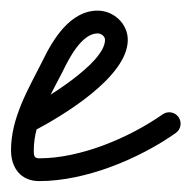

<svg xmlns="http://www.w3.org/2000/svg" viewBox="-30 -305 353 354"><path d="M32.3 -63.5C85.6 -91.6 205.6 -163.2 205.6 -231.5C205.6 -261.5 179.5 -285.4 150 -285.4C99.4 -285.4 67.3 -232.1 48.1 -192.1C48.1 -192.1 48.1 -192.2 48.2 -192.3C48.2 -192.4 48.3 -192.5 48.3 -192.5C22.1 -140.8 -9.7 -87.7 -9.7 -28.1C-9.7 4.2 8.1 28.9 42.3 28.9C127.6 28.9 225.7 -11.7 294.1 -59.8C303.6 -66.5 305.8 -79.6 299.2 -89.1C292.5 -98.6 279.4 -100.8 269.9 -94.2C208.6 -51.1 118.9 -13.1 42.3 -13.1C32.4 -13.1 32.3 -18.9 32.3 -28.1C32.3 -80 62.9 -128.4 85.7 -173.5C85.7 -173.5 85.8 -173.6 85.8 -173.7C85.9 -173.8 85.9 -173.9 85.9 -173.9C96.6 -196 120.4 -243.4 150 -243.4C156.4 -243.4 163.6 -238.3 163.6 -231.5C163.6 -187.6 47.6 -119.1 12.7 -100.7C2.5 -95.3 -1.4 -82.6 4 -72.3C9.4 -62 22.1 -58.1 32.3 -63.5Z"/></svg>

Font: FRB American Cursive Guidelines Arrows Medium
Style: Italic
Weight: 500
Italic angle: -25°
Version: Version 2.0;Modular Font Editor K font №1